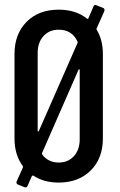

<svg xmlns="http://www.w3.org/2000/svg" viewBox="-20 -748 496 795"><path d="M407 -715Q415 -712 412 -702L380 -630Q378 -627 381 -624Q406 -582 406 -524V-175Q406 -92 355.5 -42Q305 8 223 8Q161 8 118 -21Q114 -22 112 -19L94 22Q91 30 81 27L54 16Q46 13 49 3L75 -55Q76 -57 74 -61Q40 -107 40 -175V-524Q40 -607 90 -657.5Q140 -708 223 -708Q294 -708 340 -671Q344 -668 346 -672L367 -721Q370 -731 380 -726ZM136 -529V-207Q136 -205 137 -204Q140 -203 141 -206L301 -570Q302 -573 301 -576Q278 -625 223 -625Q184 -625 160 -598.5Q136 -572 136 -529ZM310 -171V-458Q310 -460 309 -461Q306 -462 305 -459L154 -114Q153 -112 155 -108Q180 -75 223 -75Q262 -75 286 -101.5Q310 -128 310 -171Z"/></svg>

Font: Barlow Condensed Medium
Style: Regular
Weight: 500
Width: 3
Designer: Jeremy Tribby
Foundry: Tribby Type
Version: Version 1.422;hotconv 1.0.109;makeotfexe 2.5.65596